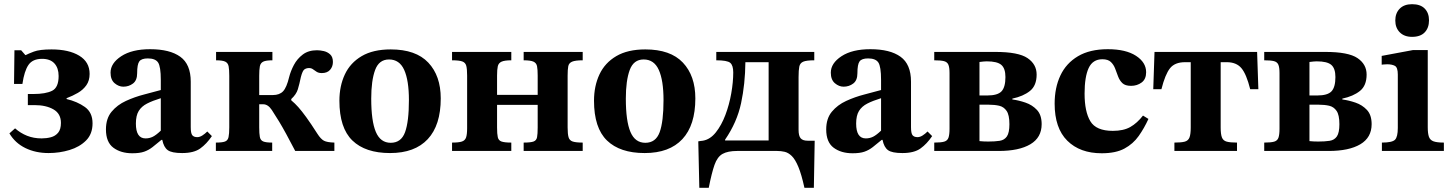

<svg xmlns="http://www.w3.org/2000/svg" viewBox="-20 -721 6931 917"><path d="M212 10Q150 10 101 -14Q52 -38 25 -84L52 -108Q78 -85 109.5 -72.5Q141 -60 179 -60Q202 -60 223 -65.5Q244 -71 257.5 -87Q271 -103 271 -134Q271 -178 235.5 -198.5Q200 -219 145 -219H113V-272H139Q198 -272 229 -287.5Q260 -303 260 -358Q260 -396 240 -418Q220 -440 181 -440Q136 -440 116 -411Q96 -382 87 -320H47L49 -481H81L101 -458H103Q114 -464 141.5 -474.5Q169 -485 226 -485Q309 -485 358.5 -455Q408 -425 408 -368Q408 -336 392.5 -314Q377 -292 352 -277.5Q327 -263 298 -252V-248Q349 -236 385.5 -210Q422 -184 422 -132Q422 -81 391 -50Q360 -19 312 -4.5Q264 10 212 10Z M612 11Q557 11 521.5 -15.5Q486 -42 486 -103Q486 -155 513 -187.5Q540 -220 581.5 -239Q623 -258 667.5 -269.5Q712 -281 748 -291V-339Q748 -403 735 -422.5Q722 -442 686 -442Q656 -442 645.5 -428Q635 -414 635 -371Q635 -337 615 -322Q595 -307 569 -307Q547 -307 527.5 -323.5Q508 -340 508 -374Q508 -419 559 -452.5Q610 -486 697 -486Q791 -486 841 -450Q891 -414 891 -331V-114Q891 -84 898.5 -75Q906 -66 922 -66Q934 -66 946.5 -74Q959 -82 970 -93L992 -71Q967 -34 936.5 -12Q906 10 850 10Q800 10 781 -4Q762 -18 755 -53H751Q727 -33 708.5 -18.5Q690 -4 668.5 3.5Q647 11 612 11ZM748 -97V-252Q709 -240 682.5 -226.5Q656 -213 642.5 -191Q629 -169 629 -131Q629 -60 675 -60Q694 -60 710 -68Q726 -76 748 -97Z M1280 0H1011V-40Q1041 -40 1054.5 -45Q1068 -50 1071.5 -66Q1075 -82 1075 -113V-359Q1075 -388 1072 -404Q1069 -420 1056 -426.5Q1043 -433 1012 -433V-473H1281V-433Q1250 -433 1237 -426.5Q1224 -420 1221 -404Q1218 -388 1218 -359V-267H1283Q1315 -267 1332 -285Q1349 -303 1361 -353Q1368 -381 1383.5 -410.5Q1399 -440 1426 -460.5Q1453 -481 1494 -481Q1509 -481 1526.5 -477Q1544 -473 1557 -461Q1570 -449 1570 -425Q1570 -403 1556.5 -387.5Q1543 -372 1517 -372Q1502 -372 1492.5 -378Q1483 -384 1475 -390Q1467 -396 1456 -396Q1444 -396 1434.5 -390Q1425 -384 1417 -353Q1410 -319 1402.5 -294.5Q1395 -270 1371 -248V-242Q1389 -227 1405 -209Q1421 -191 1442.5 -161.5Q1464 -132 1496 -82Q1512 -57 1527 -49Q1542 -41 1577 -40V0H1390Q1365 -48 1347 -81Q1329 -114 1313 -140.5Q1297 -167 1278 -196Q1260 -223 1237 -223H1218V-113Q1218 -83 1221 -67Q1224 -51 1237 -45.5Q1250 -40 1280 -40Z M1843 10Q1725 10 1663 -50Q1601 -110 1601 -240Q1601 -310 1627 -365.5Q1653 -421 1707.5 -453Q1762 -485 1846 -485Q1966 -485 2025.5 -422Q2085 -359 2085 -251Q2085 -123 2023 -56.5Q1961 10 1843 10ZM1846 -39Q1896 -39 1914.5 -89.5Q1933 -140 1933 -243Q1933 -337 1910.5 -387Q1888 -437 1838 -437Q1790 -437 1771.5 -386.5Q1753 -336 1753 -250Q1753 -143 1775 -91Q1797 -39 1846 -39Z M2422 0H2139V-40Q2171 -40 2186 -45Q2201 -50 2206 -64.5Q2211 -79 2211 -109V-360Q2211 -391 2207 -406.5Q2203 -422 2188 -427.5Q2173 -433 2139 -433V-473H2422V-433Q2390 -433 2375.5 -426.5Q2361 -420 2357.5 -404.5Q2354 -389 2354 -360V-268H2548V-360Q2548 -389 2545 -404.5Q2542 -420 2528 -426.5Q2514 -433 2481 -433V-473H2763V-433Q2728 -433 2712.5 -426.5Q2697 -420 2694 -404.5Q2691 -389 2691 -360V-112Q2691 -81 2695.5 -65.5Q2700 -50 2715.5 -45Q2731 -40 2763 -40V0H2481V-40Q2514 -40 2528 -45Q2542 -50 2545 -65.5Q2548 -81 2548 -112V-220H2354V-112Q2354 -81 2357.5 -65.5Q2361 -50 2375.5 -45Q2390 -40 2422 -40Z M3059 10Q2941 10 2879 -50Q2817 -110 2817 -240Q2817 -310 2843 -365.5Q2869 -421 2923.5 -453Q2978 -485 3062 -485Q3182 -485 3241.5 -422Q3301 -359 3301 -251Q3301 -123 3239 -56.5Q3177 10 3059 10ZM3062 -39Q3112 -39 3130.5 -89.5Q3149 -140 3149 -243Q3149 -337 3126.5 -387Q3104 -437 3054 -437Q3006 -437 2987.5 -386.5Q2969 -336 2969 -250Q2969 -143 2991 -91Q3013 -39 3062 -39Z M3365 176H3320L3315 -46Q3320 -47 3325 -47.5Q3330 -48 3337 -49Q3372 -55 3399 -89Q3426 -123 3444.5 -172Q3463 -221 3472.5 -275Q3482 -329 3482 -375Q3482 -409 3467.5 -421Q3453 -433 3401 -433V-473H3869V-433Q3832 -433 3816.5 -426.5Q3801 -420 3797.5 -403Q3794 -386 3794 -353V-101Q3794 -72 3804 -60.5Q3814 -49 3837 -49H3871L3867 176H3822Q3808 112 3793 76Q3778 40 3761.5 24Q3745 8 3727.5 4Q3710 0 3692 0H3501Q3456 0 3431 14Q3406 28 3392.5 66.5Q3379 105 3365 176ZM3443 -54V-50H3651V-424H3540Q3539 -320 3519.5 -228.5Q3500 -137 3443 -54Z M4052 11Q3997 11 3961.5 -15.5Q3926 -42 3926 -103Q3926 -155 3953 -187.5Q3980 -220 4021.5 -239Q4063 -258 4107.5 -269.5Q4152 -281 4188 -291V-339Q4188 -403 4175 -422.5Q4162 -442 4126 -442Q4096 -442 4085.5 -428Q4075 -414 4075 -371Q4075 -337 4055 -322Q4035 -307 4009 -307Q3987 -307 3967.5 -323.5Q3948 -340 3948 -374Q3948 -419 3999 -452.5Q4050 -486 4137 -486Q4231 -486 4281 -450Q4331 -414 4331 -331V-114Q4331 -84 4338.5 -75Q4346 -66 4362 -66Q4374 -66 4386.5 -74Q4399 -82 4410 -93L4432 -71Q4407 -34 4376.5 -12Q4346 10 4290 10Q4240 10 4221 -4Q4202 -18 4195 -53H4191Q4167 -33 4148.5 -18.5Q4130 -4 4108.5 3.5Q4087 11 4052 11ZM4188 -97V-252Q4149 -240 4122.5 -226.5Q4096 -213 4082.5 -191Q4069 -169 4069 -131Q4069 -60 4115 -60Q4134 -60 4150 -68Q4166 -76 4188 -97Z M4750 0H4442V-40Q4474 -40 4489.5 -44.5Q4505 -49 4510 -63.5Q4515 -78 4515 -106V-372Q4515 -399 4509.5 -412Q4504 -425 4488.5 -429Q4473 -433 4442 -433V-473H4734Q4844 -473 4887.5 -443.5Q4931 -414 4931 -365Q4931 -312 4899 -286.5Q4867 -261 4815 -250V-246Q4845 -242 4877.5 -231Q4910 -220 4932.5 -196Q4955 -172 4955 -128Q4955 -64 4901 -32Q4847 0 4750 0ZM4700 -45Q4732 -45 4754.5 -48.5Q4777 -52 4789 -69.5Q4801 -87 4801 -128Q4801 -172 4787.5 -191.5Q4774 -211 4752 -216Q4730 -221 4702 -221H4658V-47Q4669 -46 4679 -45.5Q4689 -45 4700 -45ZM4658 -425V-265H4695Q4745 -265 4763.5 -285Q4782 -305 4782 -353Q4782 -394 4762.5 -411Q4743 -428 4693 -428Q4681 -428 4658 -425Z M5439 -169 5465 -153Q5445 -109 5418.5 -71.5Q5392 -34 5350.5 -11.5Q5309 11 5242 11Q5138 11 5077.5 -49Q5017 -109 5017 -226Q5017 -302 5044.5 -360.5Q5072 -419 5128.5 -452.5Q5185 -486 5271 -486Q5357 -486 5405.5 -454.5Q5454 -423 5454 -376Q5454 -343 5432.5 -327Q5411 -311 5382 -311Q5354 -311 5340.5 -324Q5327 -337 5320 -356Q5313 -375 5306 -393.5Q5299 -412 5285.5 -425Q5272 -438 5245 -438Q5199 -438 5179.5 -396Q5160 -354 5160 -274Q5160 -188 5187.5 -142Q5215 -96 5295 -96Q5346 -96 5378.5 -114.5Q5411 -133 5439 -169Z M5888 0H5589V-40Q5622 -40 5638.5 -44.5Q5655 -49 5661 -64.5Q5667 -80 5667 -112V-424H5640Q5591 -424 5568 -395Q5545 -366 5527 -295H5488L5494 -473H5984L5990 -295H5951Q5933 -367 5909 -395.5Q5885 -424 5839 -424H5810V-112Q5810 -80 5816 -64.5Q5822 -49 5839 -44.5Q5856 -40 5888 -40Z M6326 0H6018V-40Q6050 -40 6065.5 -44.5Q6081 -49 6086 -63.5Q6091 -78 6091 -106V-372Q6091 -399 6085.5 -412Q6080 -425 6064.5 -429Q6049 -433 6018 -433V-473H6310Q6420 -473 6463.5 -443.5Q6507 -414 6507 -365Q6507 -312 6475 -286.5Q6443 -261 6391 -250V-246Q6421 -242 6453.5 -231Q6486 -220 6508.5 -196Q6531 -172 6531 -128Q6531 -64 6477 -32Q6423 0 6326 0ZM6276 -45Q6308 -45 6330.5 -48.5Q6353 -52 6365 -69.5Q6377 -87 6377 -128Q6377 -172 6363.5 -191.5Q6350 -211 6328 -216Q6306 -221 6278 -221H6234V-47Q6245 -46 6255 -45.5Q6265 -45 6276 -45ZM6234 -425V-265H6271Q6321 -265 6339.5 -285Q6358 -305 6358 -353Q6358 -394 6338.5 -411Q6319 -428 6269 -428Q6257 -428 6234 -425Z M6876 0H6580V-40Q6629 -40 6642.5 -53.5Q6656 -67 6656 -110V-365Q6656 -399 6642 -406.5Q6628 -414 6605 -414Q6595 -414 6587 -413Q6579 -412 6579 -412V-454L6729 -482H6799V-113Q6799 -84 6804.5 -68Q6810 -52 6826.5 -46Q6843 -40 6876 -40ZM6724 -545Q6687 -545 6665.5 -566.5Q6644 -588 6644 -623Q6644 -658 6665 -679.5Q6686 -701 6724 -701Q6764 -701 6784.5 -680Q6805 -659 6805 -624Q6805 -588 6784.5 -566.5Q6764 -545 6724 -545Z"/></svg>

Font: STIX Two Text
Style: Bold
Weight: 700
Designer: Ross Mills, John Hudson & Paul Hanslow, Tiro Typeworks Ltd; with prior portions MicroPress Inc., and Coen Hoffman.
Foundry: Tiro Typeworks Ltd
Version: Version 2.13 b171